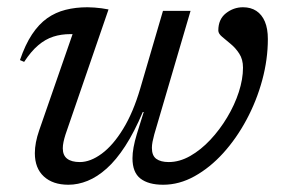

<svg xmlns="http://www.w3.org/2000/svg" viewBox="-20 -499 786 529"><path d="M429 -469H505L405 -128.5Q402 -117.5 400.2 -108.2Q398.5 -99 398.5 -91.5Q398.5 -70 410.8 -61.2Q423 -52.5 445 -52.5Q474.5 -52.5 504 -69.2Q533.5 -86 559.5 -113.8Q585.5 -141.5 606 -175.8Q626.5 -210 638 -245.5Q649.5 -281 649.5 -312.5Q649.5 -335.5 639.2 -351.2Q629 -367 615.5 -378Q602 -389 591.8 -397.8Q581.5 -406.5 581.5 -415Q581.5 -446 602.5 -462.5Q623.5 -479 649.5 -479Q671 -479 686.2 -469Q701.5 -459 709.8 -439.5Q718 -420 718 -391.5Q718 -335.5 702.5 -278.2Q687 -221 659.2 -169.2Q631.5 -117.5 595 -77.2Q558.5 -37 516.2 -13.5Q474 10 429.5 10Q389 10 367 -7Q345 -24 345 -63Q345 -76.5 348 -93.2Q351 -110 357 -129.5L376 -190.5H373.5Q350 -135 325 -96.5Q300 -58 274 -34.8Q248 -11.5 221.5 -0.8Q195 10 168.5 10Q125.5 10 100.8 -12.8Q76 -35.5 76 -77Q76 -105.5 88 -140L180 -405Q178 -405 177 -405Q176 -405 174 -405Q148.5 -405 126.8 -398Q105 -391 85.2 -374.2Q65.5 -357.5 46.5 -328.5L35 -333.5Q49.5 -376 68.2 -404.2Q87 -432.5 110 -448.8Q133 -465 160.8 -472Q188.5 -479 221 -479Q230.5 -479 240.2 -478.2Q250 -477.5 259.8 -476.2Q269.5 -475 279 -473L160.5 -128.5Q157 -117.5 155 -108Q153 -98.5 153 -90.5Q153 -71 165 -61.8Q177 -52.5 200 -52.5Q229 -52.5 260.2 -75.5Q291.5 -98.5 319.2 -143.8Q347 -189 366.5 -255.5Z"/></svg>

Font: Newsreader 12pt
Style: Italic
Weight: 400
Italic angle: -17°
Version: Version 1.003